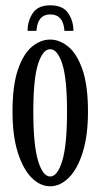

<svg xmlns="http://www.w3.org/2000/svg" viewBox="-20 -674 372 706"><path d="M164.5 11Q127.5 11 96 -20.8Q64.5 -52.5 45.2 -114Q26 -175.5 26 -263.5Q26 -360 46 -418.2Q66 -476.5 97.8 -502.5Q129.5 -528.5 164.5 -528.5Q199 -528.5 231 -502.5Q263 -476.5 283.2 -418.2Q303.5 -360 303.5 -263.5Q303.5 -175.5 284.2 -114Q265 -52.5 233.2 -20.8Q201.5 11 164.5 11ZM164.5 -25Q191.5 -25 209 -82.8Q226.5 -140.5 226.5 -263.5Q226.5 -385 209 -439Q191.5 -493 164.5 -493Q137.5 -493 120 -439Q102.5 -385 102.5 -263.5Q102.5 -140.5 120 -82.8Q137.5 -25 164.5 -25ZM165 -654.5Q211 -654.5 230.5 -626Q250 -597.5 250 -560.5H217Q213 -621 165 -621Q118 -621 114 -560.5H81.5Q81.5 -597.5 100.8 -626Q120 -654.5 165 -654.5Z"/></svg>

Font: Imbue 10pt
Style: Regular
Weight: 400
Designer: Tyler Finck
Foundry: Etcetera Type Company
Version: Version 1.102; ttfautohint (v1.8.3)